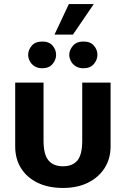

<svg xmlns="http://www.w3.org/2000/svg" viewBox="-20 -908 620 948"><path d="M195 -500V-213Q195 -146 219 -116.5Q243 -87 291 -87Q338 -87 362 -115.5Q386 -144 386 -213V-500H526V-185Q526 -125 497 -79Q468 -33 415.5 -6.5Q363 20 291 20Q218 20 165 -6Q112 -32 83.5 -78Q55 -124 55 -185V-500ZM119 -637Q119 -661 136.5 -682Q154 -703 189 -703Q222 -703 239.5 -683Q257 -663 257 -637Q257 -613 239.5 -592Q222 -571 189 -571Q166 -571 150.5 -581Q135 -591 127 -606.5Q119 -622 119 -637ZM322 -637Q322 -661 340 -682Q358 -703 392 -703Q426 -703 443.5 -683Q461 -663 461 -637Q461 -613 443.5 -592Q426 -571 392 -571Q370 -571 354 -581Q338 -591 330 -606.5Q322 -622 322 -637ZM320 -888H443L340 -737H249Z"/></svg>

Font: Moderustic SemiBold
Style: Regular
Weight: 600
Designer: Tural Alisoy
Foundry: TAFT Foundry
Version: Version 2.120